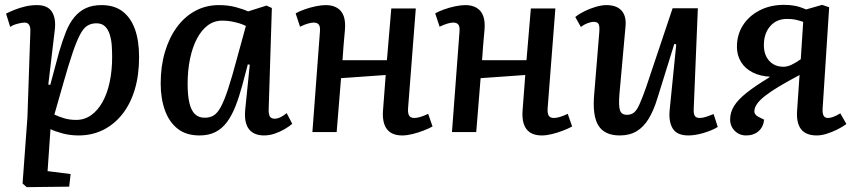

<svg xmlns="http://www.w3.org/2000/svg" viewBox="-20 -544 3516 791"><path d="M105 -413Q106 -432 100 -441.5Q94 -451 81 -451Q70 -451 51.5 -446Q33 -441 22 -433L5 -488Q21 -496 41 -504Q61 -512 84.5 -517.5Q108 -523 132 -523Q176 -523 193.5 -496Q211 -469 206 -423L179 -196L187 -194L223 -328Q237 -376 251.5 -412.5Q266 -449 286.5 -473.5Q307 -498 334 -510.5Q361 -523 398 -523Q451 -523 485 -497Q519 -471 536 -423.5Q553 -376 553 -309Q553 -234 535 -174.5Q517 -115 483.5 -73Q450 -31 404.5 -8.5Q359 14 304 14Q268 14 237 5.5Q206 -3 188 -12L176 161L271 173L265 225L90 227L73 212L93 -61ZM377 -448Q355 -448 339 -437.5Q323 -427 309 -400Q295 -373 279 -326Q263 -279 242 -205L204 -72Q221 -64 243.5 -57Q266 -50 294 -50Q328 -50 355.5 -69.5Q383 -89 402.5 -124Q422 -159 432 -206.5Q442 -254 442 -309Q442 -331 440.5 -355Q439 -379 432.5 -400.5Q426 -422 413 -435Q400 -448 377 -448Z M1087 -98Q1086 -74 1091.5 -64.5Q1097 -55 1112 -55Q1123 -55 1135.5 -61Q1148 -67 1161 -78L1184 -34Q1173 -24 1153.5 -12.5Q1134 -1 1112 6.5Q1090 14 1067 14Q1040 14 1021.5 2.5Q1003 -9 995 -32Q987 -55 990 -90L1009 -277L1001 -279L978 -192Q965 -144 950 -106Q935 -68 915 -41Q895 -14 867.5 0Q840 14 802 14Q747 14 712 -13.5Q677 -41 659.5 -89.5Q642 -138 642 -200Q642 -271 659.5 -330Q677 -389 709 -432.5Q741 -476 785 -499.5Q829 -523 882 -523Q920 -523 951.5 -514.5Q983 -506 1002 -497L1078 -521L1100 -511ZM823 -59Q845 -59 860.5 -68.5Q876 -78 890 -104Q904 -130 920 -178.5Q936 -227 957 -306L993 -437Q976 -446 948.5 -452.5Q921 -459 896 -459Q862 -459 836 -439.5Q810 -420 791.5 -385Q773 -350 763 -302.5Q753 -255 753 -199Q753 -150 760.5 -119Q768 -88 783.5 -73.5Q799 -59 823 -59Z M1569 -235 1385 -222 1367 0H1267L1298 -413Q1300 -434 1293.5 -442.5Q1287 -451 1272 -451Q1263 -451 1249 -447Q1235 -443 1216 -434L1198 -489Q1212 -497 1234 -505Q1256 -513 1280 -518Q1304 -523 1322 -523Q1350 -523 1369 -511.5Q1388 -500 1396 -477.5Q1404 -455 1401 -420Q1398 -389 1395.5 -358Q1393 -327 1391 -296H1574L1592 -509H1693L1661 -96Q1660 -76 1666 -67Q1672 -58 1687 -58Q1697 -58 1711 -62Q1725 -66 1744 -75L1762 -23Q1746 -14 1723.5 -5.5Q1701 3 1678.5 8.5Q1656 14 1637 14Q1594 14 1574 -12Q1554 -38 1558 -90Z M2144 -235 1960 -222 1942 0H1842L1873 -413Q1875 -434 1868.5 -442.5Q1862 -451 1847 -451Q1838 -451 1824 -447Q1810 -443 1791 -434L1773 -489Q1787 -497 1809 -505Q1831 -513 1855 -518Q1879 -523 1897 -523Q1925 -523 1944 -511.5Q1963 -500 1971 -477.5Q1979 -455 1976 -420Q1973 -389 1970.5 -358Q1968 -327 1966 -296H2149L2167 -509H2268L2236 -96Q2235 -76 2241 -67Q2247 -58 2262 -58Q2272 -58 2286 -62Q2300 -66 2319 -75L2337 -23Q2321 -14 2298.5 -5.5Q2276 3 2253.5 8.5Q2231 14 2212 14Q2169 14 2149 -12Q2129 -38 2133 -90Z M2350 -474Q2366 -487 2388.5 -498Q2411 -509 2435 -516Q2459 -523 2478 -523Q2520 -523 2540.5 -500.5Q2561 -478 2557 -435L2532 -157Q2528 -109 2534 -90Q2540 -71 2563 -71Q2580 -71 2591.5 -80Q2603 -89 2614 -113Q2625 -137 2641 -182L2751 -510H2855L2838 -96Q2837 -75 2842.5 -66.5Q2848 -58 2863 -58Q2875 -58 2890 -63Q2905 -68 2920 -74L2937 -21Q2926 -14 2910.5 -7.5Q2895 -1 2878 4Q2861 9 2845 11.5Q2829 14 2816 14Q2769 14 2751.5 -14.5Q2734 -43 2739 -92L2766 -361L2758 -363L2688 -138Q2673 -89 2652.5 -55Q2632 -21 2603 -3.5Q2574 14 2533 14Q2471 14 2445.5 -26.5Q2420 -67 2428 -156L2449 -412Q2451 -438 2445.5 -446Q2440 -454 2426 -454Q2415 -454 2400.5 -448.5Q2386 -443 2373 -433Z M3274 -235Q3225 -209 3190 -188Q3155 -167 3132 -149Q3109 -131 3098.5 -115.5Q3088 -100 3088 -87Q3087 -80 3091.5 -73.5Q3096 -67 3104 -63L3128 -51Q3125 -21 3105 -3.5Q3085 14 3054 14Q3026 14 3007 -5Q2988 -24 2988 -52Q2988 -81 3004 -107Q3020 -133 3055 -161Q3090 -189 3146 -223L3152 -228Q3112 -230 3081 -245.5Q3050 -261 3033 -288.5Q3016 -316 3016 -351Q3016 -401 3040.5 -439.5Q3065 -478 3109 -501Q3153 -524 3210 -524Q3235 -524 3255.5 -520Q3276 -516 3301 -505L3367 -524L3396 -514L3369 -96Q3368 -77 3373 -67.5Q3378 -58 3391 -58Q3401 -58 3413 -62.5Q3425 -67 3442 -77L3467 -33Q3449 -20 3427.5 -9.5Q3406 1 3384.5 7.5Q3363 14 3345 14Q3300 14 3280 -12Q3260 -38 3264 -90ZM3289 -454Q3267 -461 3254.5 -463.5Q3242 -466 3222 -466Q3179 -466 3153 -436Q3127 -406 3127 -358Q3127 -318 3149 -293.5Q3171 -269 3208 -269Q3223 -269 3239.5 -276.5Q3256 -284 3279 -300Z"/></svg>

Font: Literata Medium
Style: Italic
Weight: 500
Italic angle: -2°
Designer: Latin by Veronika Burian and Jose Scaglione. Greek by Irene Vlachou. Cyrillic by Vera Evstafieva
Foundry: TypeTogether
Version: Version 3.103;gftools[0.9.29]